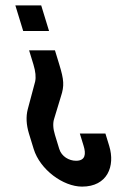

<svg xmlns="http://www.w3.org/2000/svg" viewBox="-20 -468 470 713"><path d="M206.3 -110C219.3 -149.6 217.6 -171.5 200.3 -228L184.1 -281H88.1L104.3 -228C112 -202.7 114.1 -181.7 110.5 -165L83 -62C76 -34.7 77.6 -4.7 87.5 28L105 85C128.5 162 214.5 225 284.8 225C378.6 225 408.6 149.3 385.6 74L371.5 28H276.5L290.6 74C299.5 103.1 297.9 129 262.4 129C236.4 129 208.6 113.3 200 85L184.1 33C176.7 9 175.8 -11.3 181.4 -28ZM133 -448H37L66.1 -353H162.1Z"/></svg>

Font: Din Kursivschrift
Style: LeftEng
Weight: 400
Version: Version 1.089